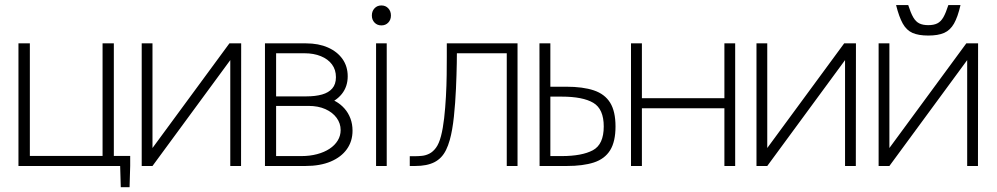

<svg xmlns="http://www.w3.org/2000/svg" viewBox="-20 -670 4026 775"><path d="M505.5 0H413V-40.5H505.5ZM54.5 -495H100.5V-40.5H394V-495H439.5V0H54.5ZM465 0H505.5L503 85.5H467.5Z M552 0V-495H595.5V-26L563.5 -29L906 -495H953.5L953 0H909.5V-453.5L943 -473L595.5 0Z M1049.5 0V-495H1215Q1266 -495 1303.8 -478.2Q1341.5 -461.5 1362.5 -431.8Q1383.5 -402 1383.5 -362Q1383.5 -320.5 1359.8 -290.8Q1336 -261 1293 -246.5L1290.5 -276Q1314.5 -272 1334.8 -260.8Q1355 -249.5 1370.5 -232Q1386 -214.5 1394.5 -191.8Q1403 -169 1403 -142.5Q1403 -100 1380.2 -68Q1357.5 -36 1315 -18Q1272.5 0 1212.5 0ZM1094.5 -4.5 1066.5 -40H1196.5Q1231 -40 1260 -47.8Q1289 -55.5 1310.2 -69.5Q1331.5 -83.5 1343.2 -102.8Q1355 -122 1355 -145Q1355 -172 1338.8 -194.2Q1322.5 -216.5 1293.5 -229.5Q1264.5 -242.5 1225.5 -242.5H1074.5L1094.5 -273ZM1094.5 -250 1071.5 -281H1217Q1253 -281 1279.8 -288.5Q1306.5 -296 1321.2 -313Q1336 -330 1336 -358.5Q1336 -388.5 1320 -410Q1304 -431.5 1275.2 -443.2Q1246.5 -455 1209 -455H1050L1094.5 -490Z M1498 0V-495H1541V0ZM1519.5 -567.5Q1502.5 -567.5 1491.8 -578.8Q1481 -590 1481 -607.5Q1481 -625 1491.8 -636.5Q1502.5 -648 1519.5 -648Q1536.5 -648 1547.2 -636.5Q1558 -625 1558 -607.5Q1558 -590 1547.2 -578.8Q1536.5 -567.5 1519.5 -567.5Z M2025.5 0V-486.5L2055 -455H1783.5V-495H2069V0ZM1634 0V-39.5H1655.5Q1668.5 -39.5 1683.5 -41Q1698.5 -42.5 1713 -49.8Q1727.5 -57 1739.8 -73.5Q1752 -90 1760 -120.5Q1768 -151 1772.8 -193Q1777.5 -235 1780 -280.5Q1782.5 -326 1783 -367.5Q1783.5 -409 1783.5 -439.8Q1783.5 -470.5 1783.5 -482.5H1824.5Q1824.5 -461 1823.8 -415Q1823 -369 1820.5 -312Q1818 -255 1812.2 -199.8Q1806.5 -144.5 1795.5 -105Q1789 -82 1780.5 -64.8Q1772 -47.5 1760.2 -35.2Q1748.5 -23 1733.2 -15.2Q1718 -7.5 1698.8 -3.8Q1679.5 0 1655.5 0Z M2158 0 2157.5 -495H2201.5V-295.5L2164.5 -320H2265.5Q2333 -320 2377 -305.2Q2421 -290.5 2442.8 -255.5Q2464.5 -220.5 2464.5 -159.5Q2464.5 -98.5 2442.8 -63.5Q2421 -28.5 2377.2 -14.2Q2333.5 0 2267.5 0ZM2201.5 -7 2163.5 -40H2247Q2329 -40 2373 -63.5Q2417 -87 2417 -159.5Q2417 -230 2374.8 -255Q2332.5 -280 2247 -280H2173.5L2201.5 -313.5Z M2527 0V-495H2571V-240L2528 -273.5H2940L2904 -240V-495H2947.5V0H2904V-266.5L2940 -233H2528L2571 -266.5V0Z M3033.5 0V-495H3077V-26L3045 -29L3387.5 -495H3435L3434.5 0H3391V-453.5L3424.5 -473L3077 0Z M3526.5 0V-495H3570V-26L3538 -29L3880.5 -495H3928L3927.5 0H3884V-453.5L3917.5 -473L3570 0ZM3727 -526.5Q3687.5 -526.5 3663.2 -537.2Q3639 -548 3624 -574.8Q3609 -601.5 3597 -649.5H3646Q3656 -618 3666.2 -600.2Q3676.5 -582.5 3690.8 -575.5Q3705 -568.5 3727 -568.5Q3749 -568.5 3763.2 -575.5Q3777.5 -582.5 3787.8 -600.2Q3798 -618 3808 -649.5H3857Q3846 -601.5 3830.8 -574.8Q3815.5 -548 3791 -537.2Q3766.5 -526.5 3727 -526.5Z"/></svg>

Font: Russolo 10pt ExtraLight
Style: Regular
Weight: 200
Designer: Micah Stupak-Hahn
Version: Version 1.000